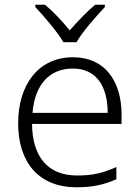

<svg xmlns="http://www.w3.org/2000/svg" viewBox="-20 -785 592 815"><path d="M249 -606H305C329 -649 388 -716 425 -755V-765H384C348 -735 308 -693 276 -656C246 -693 207 -735 171 -765H130V-755C167 -716 224 -649 249 -606ZM290 -542C142 -542 57 -424 57 -262C57 -95 145 10 305 10C373 10 421 -1 474 -24V-76C415 -50 373 -40 307 -40C185 -40 117 -118 116 -259H496V-298C496 -440 426 -542 290 -542ZM289 -494C390 -494 437 -418 437 -306H118C128 -427 191 -494 289 -494Z"/></svg>

Font: Noto Sans Meetei Mayek Light
Style: Regular
Weight: 300
Designer: Monotype Design Team and Neelakash Kshetrimayum
Foundry: Monotype Imaging Inc.
Version: Version 2.002